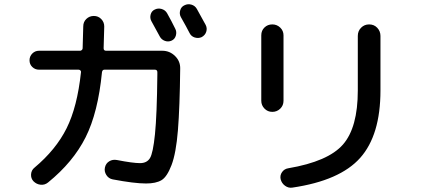

<svg xmlns="http://www.w3.org/2000/svg" viewBox="-20 -856 2040 911"><path d="M713.9 -810.5Q729.5 -818.4 746.6 -813.5Q763.7 -808.6 772.5 -793.9Q793.9 -755.9 811.5 -719.7Q819.3 -705.1 814.5 -687.5Q809.6 -669.9 793.9 -663.1Q778.3 -656.2 762.2 -662.1Q746.1 -668 738.3 -682.6Q704.1 -744.1 698.2 -755.9Q690.4 -770.5 694.8 -787.1Q699.2 -803.7 713.9 -810.5ZM855.5 -831.1Q871.1 -838.9 888.2 -834Q905.3 -829.1 914.1 -813.5Q951.2 -746.1 956.1 -737.3Q963.9 -721.7 958.5 -705.1Q953.1 -688.5 936.5 -679.7Q920.9 -672.9 903.8 -678.2Q886.7 -683.6 878.9 -700.2Q866.2 -725.6 837.9 -775.4Q830.1 -790 835 -807.1Q839.8 -824.2 855.5 -831.1ZM165 -525.4Q146.5 -525.4 133.3 -538.1Q120.1 -550.8 120.1 -569.8Q120.1 -588.9 133.3 -602.1Q146.5 -615.2 165 -615.2H360.4Q364.3 -615.2 368.2 -618.7Q372.1 -622.1 372.1 -627Q375 -722.7 375 -730.5Q375 -752 389.6 -766.1Q404.3 -780.3 425.3 -780.3Q446.3 -780.3 460.4 -765.6Q474.6 -751 474.6 -730.5Q474.6 -726.6 471.7 -627Q471.7 -615.2 483.4 -615.2H750Q785.2 -615.2 810.5 -590.3Q835.9 -565.4 835 -530.3Q833 -346.7 824.2 -237.8Q815.4 -128.9 793.9 -72.8Q772.5 -16.6 746.1 -1Q719.7 14.6 672.9 14.6Q617.2 14.6 514.6 -4.9Q495.1 -8.8 484.4 -25.9Q473.6 -43 478 -62Q482.4 -81.1 498.5 -90.8Q514.6 -100.6 535.2 -96.7Q610.4 -82 644.5 -82Q676.8 -82 691.4 -105.5Q706.1 -128.9 715.3 -219.2Q724.6 -309.6 726.6 -502V-513.7Q726.6 -524.4 715.8 -525.4H475.6Q465.8 -525.4 463.9 -513.7Q445.3 -322.3 386.2 -204.6Q327.1 -86.9 208 9.8Q192.4 22.5 172.9 20.5Q153.3 18.6 138.7 3.9Q126 -9.8 127.4 -29.3Q128.9 -48.8 143.6 -60.5Q245.1 -145.5 295.9 -247.1Q346.7 -348.6 364.3 -513.7Q365.2 -517.6 361.8 -521.5Q358.4 -525.4 352.5 -525.4Z M1731.4 -740.2Q1754.9 -740.2 1770 -724.1Q1785.2 -708 1785.2 -685.5V-426.8Q1785.2 -214.8 1689 -106.9Q1592.8 1 1367.2 34.2Q1348.6 37.1 1332.5 25.4Q1316.4 13.7 1311.5 -5.9Q1307.6 -24.4 1318.4 -39.6Q1329.1 -54.7 1347.7 -57.6Q1537.1 -89.8 1607.4 -170.4Q1677.7 -251 1677.7 -426.8V-685.5Q1677.7 -709 1693.4 -724.6Q1709 -740.2 1731.4 -740.2ZM1219.7 -377.9V-688.5Q1219.7 -710.9 1234.9 -725.6Q1250 -740.2 1272 -740.2Q1293.9 -740.2 1309.6 -725.1Q1325.2 -710 1325.2 -688.5V-377.9Q1325.2 -355.5 1309.6 -340.3Q1293.9 -325.2 1272 -325.2Q1250 -325.2 1234.9 -340.8Q1219.7 -356.4 1219.7 -377.9Z"/></svg>

Font: Rounded-X Mgen+ 2m medium
Style: Regular
Weight: 500
Designer: [Source Han Sans]
Ryoko NISHIZUKA  (kana & ideographs); Paul D. Hunt (Latin, Greek & Cyrillic); Wenlong ZHANG  (bopomofo
Version: Version 1.059.20150602